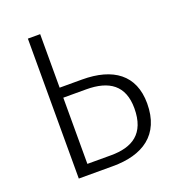

<svg xmlns="http://www.w3.org/2000/svg" viewBox="-134 -847 874 954"><g transform="rotate(-20 303.0 -370.0)"><path d="M303 -457H185V-740H120V0H301C457 0 567 -68 567 -235C567 -386 467 -457 303 -457ZM310 -54H185V-404H306C427 -404 499 -355 499 -234C499 -99 422 -54 310 -54Z"/></g></svg>

Font: Glow Sans SC Normal
Style: Regular
Weight: 400
Designer: Ryoko NISHIZUKA (kana, bopomofo & ideographs); Paul D. Hunt (Latin, Greek & Cyrillic); Sandoll Communications, Soo-young
Version: Version 0.93